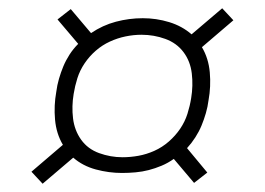

<svg xmlns="http://www.w3.org/2000/svg" viewBox="-20 -572 640 464"><path d="M83 -128 56 -157 132 -222Q116 -249 113 -283Q110 -317 116 -350Q118 -366 122.5 -381.5Q127 -397 133 -411.5Q139 -426 148 -440Q157 -454 169 -466L119 -525L151 -550L200 -492Q228 -511 260 -519.5Q292 -528 325 -528Q358 -528 389 -518.5Q420 -509 443 -489L517 -552L544 -523L468 -458Q484 -431 487 -397Q490 -363 484 -330Q482 -314 477.5 -298.5Q473 -283 467 -268.5Q461 -254 452 -240Q443 -226 432 -214L481 -155L449 -130L400 -188Q386 -178 370.5 -171.5Q355 -165 339.5 -161Q324 -157 307.5 -155.5Q291 -154 275 -154Q243 -154 211.5 -162.5Q180 -171 157 -191ZM276 -192Q295 -192 314.5 -195.5Q334 -199 353 -207.5Q372 -216 388 -230Q404 -244 415.5 -261Q427 -278 433 -297Q439 -316 442 -335Q447 -365 443.5 -394.5Q440 -424 423.5 -446Q407 -468 379.5 -478Q352 -488 322 -488Q303 -488 283.5 -484Q264 -480 245.5 -471.5Q227 -463 211.5 -449.5Q196 -436 184.5 -419Q173 -402 167 -383Q161 -364 158 -345Q153 -315 156.5 -286Q160 -257 176 -234.5Q192 -212 219.5 -202Q247 -192 276 -192Z"/></svg>

Font: Iosevka Slab XLtExObl
Style: Regular
Weight: 200
Width: 7
Italic angle: -9°
Monospace: yes
Designer: Belleve Invis
Foundry: Belleve Invis
Version: Version 11.1.1; ttfautohint (v1.8.3)